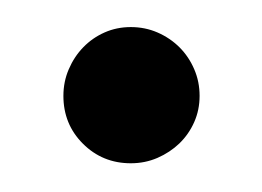

<svg xmlns="http://www.w3.org/2000/svg" viewBox="-20 -397 190 139"><path d="M25.9 -327.6Q25.9 -337.9 29.8 -346.9Q33.7 -356 40.3 -362.8Q46.9 -369.6 55.7 -373.5Q64.5 -377.4 74.7 -377.4Q85 -377.4 94 -373.5Q103 -369.6 109.9 -362.8Q116.7 -356 120.6 -346.9Q124.5 -337.9 124.5 -327.6Q124.5 -317.4 120.6 -308.6Q116.7 -299.8 109.9 -293.2Q103 -286.6 94 -282.7Q85 -278.8 74.7 -278.8Q54.2 -278.8 40 -293Q25.9 -307.1 25.9 -327.6Z"/></svg>

Font: Smythe
Style: Regular
Weight: 400
Version: Version 1.000